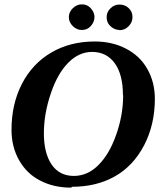

<svg xmlns="http://www.w3.org/2000/svg" viewBox="-20 -851 762 884"><path d="M547 -412 546 -413Q546 -507 509 -559Q471 -612 404 -612Q344 -612 295 -563Q245 -513 214 -421Q182 -327 182 -237Q182 -146 218 -93Q254 -41 320 -41Q382 -41 431 -89Q482 -138 514 -228Q547 -320 547 -412ZM311 9 308 13Q227 13 164 -20Q102 -52 67 -115Q33 -176 33 -253Q33 -372 81 -465Q129 -558 216 -609Q303 -660 416 -660Q497 -660 560 -627Q624 -594 658 -534Q693 -473 693 -396Q693 -278 644 -183Q594 -87 509 -39Q424 9 311 9ZM530 -712V-713Q508 -713 489 -730Q471 -746 471 -772Q471 -796 489 -813Q506 -830 530 -830Q555 -830 572 -814Q590 -798 590 -772Q590 -748 572 -730Q554 -712 530 -712ZM357 -713H356Q333 -713 315 -731Q297 -749 297 -772Q297 -795 315 -813Q333 -831 357 -831Q382 -831 398 -813Q415 -794 415 -773Q415 -750 398 -731Q382 -713 357 -713Z"/></svg>

Font: Libra Serif Modern
Style: Bold Italic
Weight: 700
Italic angle: -12°
Designer: Stefan Peev, Context Ltd
Foundry: Stefan Peev, Context Ltd
Version: Version 1.000